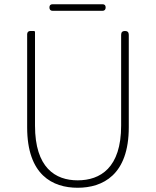

<svg xmlns="http://www.w3.org/2000/svg" viewBox="-20 -872 734 905"><path d="M108 -499V-272C108 -47 228 13 346 13C464 13 587 -47 587 -272V-708C587 -720 581 -726 569 -726C557 -726 551 -720 551 -708V-280C551 -81 453 -22 346 -22C241 -22 145 -81 145 -280V-720C145 -724 143 -726 139 -726H126H123C114 -726 108 -720 108 -711ZM345 -852H228C218 -852 213 -847 213 -837C213 -827 218 -821 228 -821H345H463C473 -821 478 -827 478 -837C478 -847 473 -852 463 -852Z"/></svg>

Font: GenSenRounded2 TW EL
Style: Regular
Weight: 250
Version: Version 2.100;PS 2.1;hotconv 16.6.51;makeotf.lib2.5.65220 DE